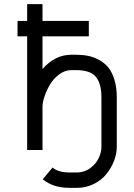

<svg xmlns="http://www.w3.org/2000/svg" viewBox="-20 -715 640 915"><path d="M310.5 106.9H347.2Q381.8 106.9 409.4 86.7Q437 66.4 450.2 38.8Q463.4 11.2 463.4 -15.6V-250.5Q463.4 -317.4 436.5 -349.1Q409.7 -380.9 342.8 -380.9H319.8Q289.6 -380.9 262.5 -360.8Q235.4 -340.8 218.5 -312.5Q201.7 -284.2 192.1 -255.4Q182.6 -226.6 182.6 -206.5V0H109.4V-542H63.5V-615.2H109.4V-695.3H182.6V-615.2H403.3V-542H182.6V-386.2Q242.2 -454.1 319.8 -454.1H342.8Q373.5 -454.1 400.1 -448.7Q426.8 -443.4 452.6 -429.2Q478.5 -415 496.6 -392.8Q514.6 -370.6 525.6 -334.2Q536.6 -297.9 536.6 -250.5V-15.6Q536.6 17.6 523.4 51.8Q510.3 85.9 486.8 114.7Q463.4 143.6 426.8 161.9Q390.1 180.2 347.2 180.2H310.5Q232.4 180.2 183.6 139.2L230.5 83.5Q258.3 106.9 310.5 106.9Z"/></svg>

Font: Anka/Coder
Style: Regular
Weight: 400
Monospace: yes
Version: Version 001.100